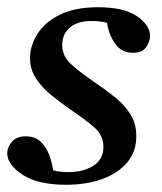

<svg xmlns="http://www.w3.org/2000/svg" viewBox="-20 -499 449 531"><path d="M163 12Q84 12 42 -16Q0 -44 0 -75Q0 -92 13 -107Q26 -122 51 -122Q76 -122 91.5 -108Q107 -94 115.5 -72Q124 -50 127 -28Q138 -25 148.5 -24Q159 -23 169 -23Q210 -23 238 -40.5Q266 -58 266 -93Q266 -124 242 -145.5Q218 -167 172 -198Q145 -217 120 -237.5Q95 -258 79 -283Q63 -308 63 -339Q63 -371 82.5 -403.5Q102 -436 144 -457.5Q186 -479 251 -479Q323 -479 359 -454Q395 -429 395 -400Q395 -385 384.5 -369Q374 -353 348 -353Q315 -353 297.5 -379.5Q280 -406 276 -436Q255 -441 234 -441Q194 -441 173 -422.5Q152 -404 152 -375Q152 -344 176.5 -321.5Q201 -299 248 -267Q275 -249 300 -228.5Q325 -208 341 -182.5Q357 -157 357 -122Q357 -80 332 -50Q307 -20 263 -4Q219 12 163 12Z"/></svg>

Font: Tiro Tamil
Style: Italic
Weight: 400
Italic angle: -11°
Designer: Tamil: Fernando Mello & Fiona Ross, assisted by Kaja Sojewska. Latin: John Hudson with Paul Hanslow, assisted by Kaja So
Foundry: Tiro Typeworks Ltd.
Version: Version 1.52